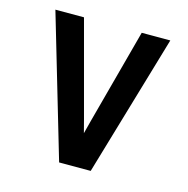

<svg xmlns="http://www.w3.org/2000/svg" viewBox="-83 -600 667 681"><g transform="rotate(15 250.0 -260.0)"><path d="M192 0 39 -520H144L237 -173Q240 -161 243.5 -148Q247 -135 250 -123Q253 -135 256.5 -148Q260 -161 263 -173L356 -520H461L308 0Z"/></g></svg>

Font: Iosevka SS04 Semibold
Style: Regular
Weight: 600
Monospace: yes
Designer: Belleve Invis
Foundry: Belleve Invis
Version: Version 19.0.0; ttfautohint (v1.8.4)